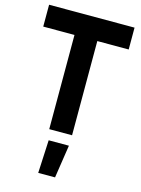

<svg xmlns="http://www.w3.org/2000/svg" viewBox="-140 -778 820 1119"><g transform="rotate(15 270.0 -218.5)"><path d="M528.3 -700.2Q528.3 -667 528.3 -568.4Q480.5 -568.4 338.9 -568.4Q338.9 -425.8 338.9 0Q304.7 0 201.2 0Q201.2 -141.6 201.2 -568.4Q154.3 -568.4 12.7 -568.4Q12.7 -600.6 12.7 -700.2Q141.6 -700.2 528.3 -700.2ZM205.1 262.7Q207 212.9 214.8 63.5Q245.1 63.5 336.9 63.5Q329.1 113.3 306.6 262.7Q281.2 262.7 205.1 262.7Z"/></g></svg>

Font: LeFont
Style: Regular
Weight: 700
Designer: Leryon MEDIA
Version: Version 1.0